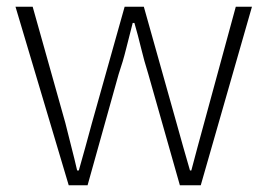

<svg xmlns="http://www.w3.org/2000/svg" viewBox="-20 -550 794 570"><path d="M184 0 26 -530H77L174 -185Q183 -148 192 -113.5Q201 -79 209 -44H214Q224 -79 233.5 -113.5Q243 -148 253 -185L350 -530H407L504 -185Q514 -148 524 -113.5Q534 -79 544 -44H548Q557 -79 566.5 -113.5Q576 -148 586 -185L680 -530H728L576 0H514L420 -331Q408 -369 399 -406.5Q390 -444 379 -482H374Q364 -444 354.5 -405.5Q345 -367 332 -329L240 0Z"/></svg>

Font: Noto Sans TC ExtraLight
Style: Regular
Weight: 250
Designer: Ryoko NISHIZUKA  (kana, bopomofo & ideographs); Paul D. Hunt (Latin, Greek & Cyrillic); Sandoll Communications , Soo-you
Foundry: Adobe
Version: Version 2.004-H2;hotconv 1.0.118;makeotfexe 2.5.65603